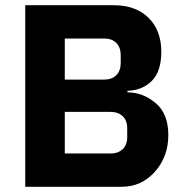

<svg xmlns="http://www.w3.org/2000/svg" viewBox="-20 -718 707 738"><path d="M77 0V-698H416Q502 -698 551 -649.5Q600 -601 600 -519Q600 -444 564 -407.5Q528 -371 470 -369V-363Q529 -363 578 -322Q627 -281 627 -199Q627 -116 575.5 -58Q524 0 447 0ZM229 -288V-128H404Q434 -128 451.5 -144.5Q469 -161 469 -191V-225Q469 -255 451.5 -271.5Q434 -288 404 -288ZM229 -570V-412H380Q410 -412 427 -429Q444 -446 444 -476V-506Q444 -536 427 -553Q410 -570 380 -570Z"/></svg>

Font: Aneliza
Style: Bold
Weight: 700
Designer: Mike Abbink, Paul van der Laan, Pieter van Rosmalen
Foundry: Bold Monday
Version: Version 3.0